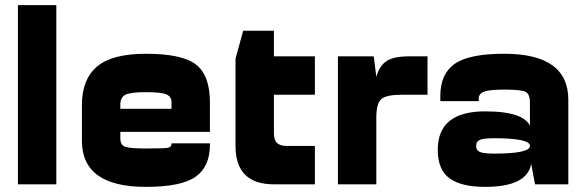

<svg xmlns="http://www.w3.org/2000/svg" viewBox="-20 -720 2290 750"><path d="M50 0H200V-700H50Z M350 -205H800V-295H350ZM800 -320Q800 -426 745.5 -468Q691 -510 550 -510Q418 -510 359 -460Q300 -410 300 -310V-250H450V-310Q450 -340 470 -350Q490 -360 550 -360Q609 -360 629.5 -351.5Q650 -343 650 -320V-290H800ZM800 -155V-160H650Q650 -145 635 -142.5Q620 -140 550 -140Q486 -140 468 -147Q450 -154 450 -180V-280L300 -250V-170Q300 10 550 10Q688 10 744 -29.5Q800 -69 800 -155Z M1210 -150H1100Q1075 -150 1062.5 -161Q1050 -172 1050 -200V-350H1210V-500H1050V-600H930L900 -491V-150Q900 0 1050 0H1210Z M1300 0H1450V-420L1440 -500H1300ZM1450 -420V-260Q1450 -316 1469.5 -333Q1489 -350 1550 -350H1650V-500H1580Q1518 -500 1490 -481.5Q1462 -463 1450 -420Z M1700 -345V-325H1850V-335Q1850 -354 1871 -362Q1892 -370 1950 -370Q2015 -370 2032.5 -361.5Q2050 -353 2050 -320V-220L2200 -250V-330Q2200 -510 1950 -510Q1812 -510 1756 -470.5Q1700 -431 1700 -345ZM2200 -250H2050V-115L2055 -80L2070 0H2200ZM1690 -135Q1690 -57 1736 -23.5Q1782 10 1875 10Q2039 10 2055 -80L2050 -150Q2050 -120 1910 -120Q1871 -120 1855.5 -126Q1840 -132 1840 -150Q1840 -168 1855.5 -174Q1871 -180 1910 -180Q2050 -180 2050 -150L2055 -215Q2040 -285 1875 -285Q1690 -285 1690 -135Z"/></svg>

Font: Millimetre
Style: Bold
Weight: 800
Designer: Jérémy Landes
Version: Version 1.0